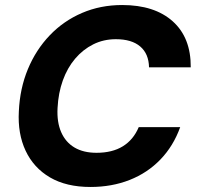

<svg xmlns="http://www.w3.org/2000/svg" viewBox="-20 -732 783 764"><path d="M340 12Q244 12 179 -26Q114 -64 82 -132Q50 -200 55 -289Q59 -380 91 -457Q123 -534 178 -591.5Q233 -649 306.5 -680.5Q380 -712 466 -712Q595 -712 667.5 -647Q740 -582 739 -464H573Q572 -518 538 -547Q504 -576 441 -576Q392 -576 351 -555.5Q310 -535 279 -498.5Q248 -462 230 -412Q212 -362 209 -302Q206 -246 223.5 -206Q241 -166 276.5 -145Q312 -124 364 -124Q427 -124 469 -150Q511 -176 532 -226H697Q670 -151 618.5 -97.5Q567 -44 496 -16Q425 12 340 12Z"/></svg>

Font: DM Sans 28pt Black
Style: Italic
Weight: 900
Italic angle: -10°
Version: Version 4.004;gftools[0.9.30]